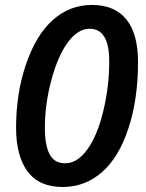

<svg xmlns="http://www.w3.org/2000/svg" viewBox="-20 -745 591 775"><path d="M537.1 -494.1Q537.1 -344.7 498.5 -227.3Q460 -109.9 391.6 -50Q323.2 9.8 232.9 9.8Q138.2 9.8 91.6 -52.5Q44.9 -114.7 44.9 -230Q44.9 -368.7 85.4 -486.8Q126 -605 194.1 -665Q262.2 -725.1 351.1 -725.1Q442.4 -725.1 489.7 -667.2Q537.1 -609.4 537.1 -494.1ZM341.8 -628.9Q294.4 -628.9 253.9 -574.2Q213.4 -519.5 187.3 -421.6Q161.1 -323.7 161.1 -229Q161.1 -159.2 180.2 -122.6Q199.2 -85.9 243.2 -85.9Q292 -85.9 332.3 -141.4Q372.6 -196.8 396.7 -295.9Q420.9 -395 420.9 -498Q420.9 -628.9 341.8 -628.9Z"/></svg>

Font: f51947593470240   
Style: Italic
Weight: 600
Italic angle: -12°
Foundry: Ascender Corporation
Version: Version 1.10